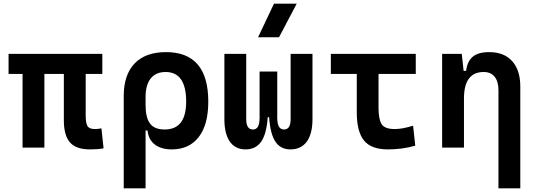

<svg xmlns="http://www.w3.org/2000/svg" viewBox="-20 -815 2970 1060"><path d="M475.6 9.8Q400.4 9.8 366.5 -28.6Q332.5 -66.9 332.5 -151.4V-406.7H225.1V0H104.5V-406.7H27.3V-517.6H544.9V-406.7H453.1V-175.8Q453.1 -137.2 462.6 -119.9Q472.2 -102.5 504.9 -102.5Q512.7 -102.5 521 -103.5Q529.3 -104.5 540 -106.4L551.8 3.9Q532.2 7.3 516.4 8.5Q500.5 9.8 475.6 9.8Z M928.2 9.8Q871.1 9.8 835.4 -16.6Q799.8 -43 794.4 -94.7H783.7V224.6H663.1V-284.2Q663.1 -401.9 723.1 -464.6Q783.2 -527.3 896.5 -527.3Q1129.9 -527.3 1129.9 -253.9Q1129.9 -126.5 1077.1 -58.3Q1024.4 9.8 928.2 9.8ZM783.7 -235.8Q783.7 -165.5 808.3 -132.8Q833 -100.1 889.2 -100.1Q1007.8 -100.1 1007.8 -253.9Q1007.8 -417.5 894 -417.5Q840.8 -417.5 812.3 -382.1Q783.7 -346.7 783.7 -279.8Z M1583 9.8Q1529.3 9.8 1500.7 -32.5Q1472.2 -74.7 1465.8 -168H1458Q1451.7 -74.7 1421.6 -32.5Q1391.6 9.8 1335.9 9.8Q1278.8 9.8 1248.8 -33.4Q1218.8 -76.7 1218.8 -156.2V-517.6H1339.4V-156.2Q1339.4 -100.1 1376.5 -100.1Q1394.5 -100.1 1403.8 -115.2Q1413.1 -130.4 1413.1 -166L1415 -168H1413.1V-419.9H1510.7V-168H1508.8L1510.7 -166Q1510.7 -130.4 1520.3 -115.2Q1529.8 -100.1 1547.9 -100.1Q1584.5 -100.1 1584.5 -156.2V-517.6H1705.1V-156.2Q1705.1 -76.7 1673.8 -33.4Q1642.6 9.8 1583 9.8ZM1404.8 -609.4 1492.7 -794.9H1618.2L1520.5 -609.4Z M2121.1 9.8Q2029.8 9.8 1989.7 -39.1Q1949.7 -87.9 1949.7 -195.3V-406.7H1806.6V-517.6H2275.4V-406.7H2069.8V-219.7Q2069.8 -158.2 2086.4 -130.4Q2103 -102.5 2160.2 -102.5Q2180.2 -102.5 2205.6 -107.2Q2231 -111.8 2260.7 -121.1L2272.5 -10.7Q2234.9 0 2197.8 4.9Q2160.6 9.8 2121.1 9.8Z M2731.9 224.6V-317.4Q2731.9 -365.2 2710.7 -391.4Q2689.5 -417.5 2650.4 -417.5Q2541.5 -417.5 2541.5 -271.5V0H2420.9V-517.6H2529.3L2539.6 -423.8H2553.2Q2559.6 -476.1 2589.8 -501.7Q2620.1 -527.3 2680.7 -527.3Q2762.7 -527.3 2807.6 -477.5Q2852.5 -427.7 2852.5 -336.9V224.6Z"/></svg>

Font: CaskaydiaCove NF SemiBold
Style: Regular
Weight: 600
Designer: Aaron Bell
Foundry: Saja Typeworks
Version: Version 2111.001; VTT 6.35;Nerd Fonts 3.2.1